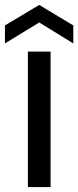

<svg xmlns="http://www.w3.org/2000/svg" viewBox="-35 -758 317 778"><path d="M78 -549H170V0H78ZM262 -582 124 -667 -15 -582V-655L124 -738L262 -655Z"/></svg>

Font: Parkinsans
Style: Regular
Weight: 400
Designer: Red Stone, Indian Type Foundry
Foundry: Indian Type Foundry
Version: Version 1.000